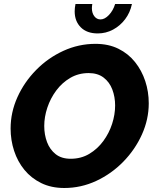

<svg xmlns="http://www.w3.org/2000/svg" viewBox="-20 -933 773 959"><path d="M301 6Q236 6 186 -18.5Q136 -43 102 -84.5Q68 -126 50.5 -179.5Q33 -233 33 -291Q33 -372 67 -447.5Q101 -523 160.5 -583.5Q220 -644 296.5 -679Q373 -714 457 -714Q522 -714 571.5 -689.5Q621 -665 654.5 -623Q688 -581 705.5 -528Q723 -475 723 -417Q723 -337 689 -261.5Q655 -186 596 -125.5Q537 -65 461 -29.5Q385 6 301 6ZM333 -140Q385 -140 426 -164.5Q467 -189 496 -228.5Q525 -268 540 -314.5Q555 -361 555 -406Q555 -449 541 -486Q527 -523 497.5 -545.5Q468 -568 423 -568Q372 -568 331 -544Q290 -520 261 -481Q232 -442 216.5 -395.5Q201 -349 201 -304Q201 -260 215 -223Q229 -186 258 -163Q287 -140 333 -140ZM482 -836Q503 -836 524 -858Q545 -880 555 -913H639Q630 -870 605 -837Q580 -804 544.5 -785Q509 -766 468 -766Q414 -766 383.5 -796.5Q353 -827 353 -876Q353 -893 357 -913H441Q439 -901 439 -892Q439 -868 451 -852Q463 -836 482 -836Z"/></svg>

Font: Raleway ExtraBold
Style: Italic
Weight: 800
Italic angle: -12°
Designer: Matt McInerney, Pablo Impallari, Rodrigo Fuenzalida
Foundry: Matt McInerney, Pablo Impallari, Rodrigo Fuenzalida
Version: Version 4.026